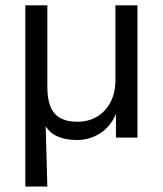

<svg xmlns="http://www.w3.org/2000/svg" viewBox="-20 -506 601 706"><path d="M73.1 180V-486.3H154.1V-185.7Q154.1 -142.7 165.6 -114.1Q177.1 -85.5 201.9 -71.9Q226.6 -58.3 264.1 -58.3Q305.8 -58.3 337.2 -77.2Q368.5 -96.1 386.4 -130.4Q404.4 -164.7 404.4 -210.8V-486.3H485.4V0H406.3V-112.1H414.6Q398.8 -53.3 357.2 -22.2Q315.5 8.9 262.3 8.9Q218.5 8.9 185.6 -7.2Q152.7 -23.4 135 -66.9H147.3L154.1 180Z"/></svg>

Font: Nunito Sans 12pt ExtraLight
Style: Regular
Weight: 200
Designer: Vernon Adams
Foundry: Vernon Adams
Version: Version 3.101;gftools[0.9.27]